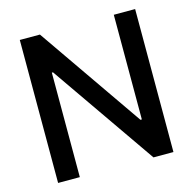

<svg xmlns="http://www.w3.org/2000/svg" viewBox="-104 -812 923 917"><g transform="rotate(-15 357.5 -353.5)"><path d="M642.6 0H543.9L185.5 -516.6H179.7V0H72.3V-707H171.9L530.3 -189.5H537.1V-707H642.6Z"/></g></svg>

Font: Pretendard Std Medium
Style: Regular
Weight: 500
Designer: Base glyphs from Inter by Rasmus Andersson; Hangeul glyphs from Noto Sans CJK(Source Han Sans) by Jang Soo-young and Kan
Foundry: Kil Hyung-jin
Version: Version 1.309